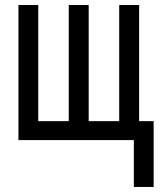

<svg xmlns="http://www.w3.org/2000/svg" viewBox="-20 -556 640 762"><path d="M332 -75.2H453.1V-536.1H532.2V-75.2H589.8V186H511.2V0H53.2V-536.1H131.8V-75.2H252.9V-536.1H332Z"/></svg>

Font: WenQuanYi Micro Hei Mono
Style: Regular
Weight: 400
Foundry: Ascender Corporation
Version: Version 0.2.0-beta